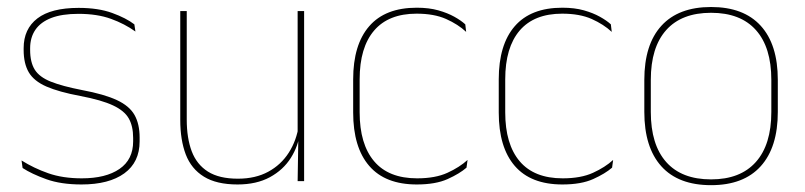

<svg xmlns="http://www.w3.org/2000/svg" viewBox="-20 -517 2299 548"><path d="M212.5 9.5Q154 9.5 112.2 -5.5Q70.5 -20.5 44.5 -37.5L41.5 -59Q76.5 -37 117.8 -22.5Q159 -8 213.5 -8Q282 -8 321 -34.8Q360 -61.5 360 -113.5V-123.5Q360 -157 347.5 -179Q335 -201 302.5 -216.2Q270 -231.5 209.5 -243Q148 -254.5 112.5 -270Q77 -285.5 62.2 -310.5Q47.5 -335.5 47.5 -374.5V-379.5Q47.5 -434.5 86.8 -464.5Q126 -494.5 204.5 -494.5Q260.5 -494.5 300.2 -480Q340 -465.5 363.5 -447.5L366.5 -427Q336 -449 296.8 -463.2Q257.5 -477.5 204 -477.5Q157 -477.5 126.5 -465.8Q96 -454 81 -432Q66 -410 66 -379.5V-374.5Q66 -339.5 79.2 -318.2Q92.5 -297 125 -284Q157.5 -271 214 -260Q278 -248 313.8 -231.2Q349.5 -214.5 364 -188.8Q378.5 -163 378.5 -124.5V-113.5Q378.5 -54 334.8 -22.2Q291 9.5 212.5 9.5Z M513 -485.5V-175.5Q513 -123 527.2 -85.2Q541.5 -47.5 573.5 -27.2Q605.5 -7 659 -7Q709 -7 745.5 -26.8Q782 -46.5 804.2 -81.2Q826.5 -116 833 -160.5L842 -141.5H836.5Q832 -101 810.2 -66.5Q788.5 -32 750.2 -11.2Q712 9.5 658 9.5Q598 9.5 562 -12.8Q526 -35 510.2 -76.2Q494.5 -117.5 494.5 -174.5V-485.5ZM848 -485.5V0H829.5L831.5 -127H829.5V-485.5Z M1169.5 9.5Q1079.5 9.5 1033.8 -43.5Q988 -96.5 988 -196V-290.5Q988 -389.5 1033.8 -442.2Q1079.5 -495 1169.5 -495Q1204.5 -495 1231 -487.5Q1257.5 -480 1276.8 -469.2Q1296 -458.5 1308 -447.5L1310.5 -426Q1287.5 -447.5 1253.2 -462.8Q1219 -478 1169 -478Q1089 -478 1047.8 -429.8Q1006.5 -381.5 1006.5 -290.5V-196.5Q1006.5 -105.5 1047.8 -56.8Q1089 -8 1170.5 -8Q1222.5 -8 1257 -23.8Q1291.5 -39.5 1314.5 -60.5L1311.5 -38.5Q1292 -21.5 1257.8 -6Q1223.5 9.5 1169.5 9.5Z M1585 9.5Q1495 9.5 1449.2 -43.5Q1403.5 -96.5 1403.5 -196V-290.5Q1403.5 -389.5 1449.2 -442.2Q1495 -495 1585 -495Q1620 -495 1646.5 -487.5Q1673 -480 1692.2 -469.2Q1711.5 -458.5 1723.5 -447.5L1726 -426Q1703 -447.5 1668.8 -462.8Q1634.5 -478 1584.5 -478Q1504.5 -478 1463.2 -429.8Q1422 -381.5 1422 -290.5V-196.5Q1422 -105.5 1463.2 -56.8Q1504.5 -8 1586 -8Q1638 -8 1672.5 -23.8Q1707 -39.5 1730 -60.5L1727 -38.5Q1707.5 -21.5 1673.2 -6Q1639 9.5 1585 9.5Z M2009.5 11.5Q1916 11.5 1867.5 -42.5Q1819 -96.5 1819 -197.5V-289Q1819 -390 1867.8 -443.5Q1916.5 -497 2009.5 -497Q2102.5 -497 2151.2 -443.5Q2200 -390 2200 -289V-197.5Q2200 -96.5 2151.2 -42.5Q2102.5 11.5 2009.5 11.5ZM2009.5 -5Q2093 -5 2137.2 -54.5Q2181.5 -104 2181.5 -197.5V-289Q2181.5 -382 2137.5 -431.2Q2093.5 -480.5 2009.5 -480.5Q1925.5 -480.5 1881.5 -431.2Q1837.5 -382 1837.5 -289V-197.5Q1837.5 -104 1881.5 -54.5Q1925.5 -5 2009.5 -5Z"/></svg>

Font: Anek Latin Thin
Style: Regular
Weight: 250
Designer: Yesha Goshar
Foundry: Ek Type
Version: Version 1.003